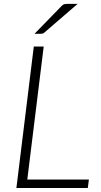

<svg xmlns="http://www.w3.org/2000/svg" viewBox="-20 -940 506 960"><path d="M62 0ZM116.5 -42.5H424.5L419 0H62L149 -707.5H198.5ZM368 -920.5 201.5 -777Q196.5 -773 192.5 -772Q188.5 -771 182.5 -771H152.5L287.5 -909.5Q294 -916.5 299.8 -918.5Q305.5 -920.5 316.5 -920.5Z"/></svg>

Font: Lato Light
Style: Italic
Weight: 300
Italic angle: -7°
Designer: Lukasz Dziedzic
Foundry: tyPoland Lukasz Dziedzic
Version: Version 2.007; 2014-02-27